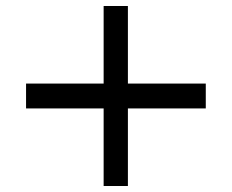

<svg xmlns="http://www.w3.org/2000/svg" viewBox="-20 -621 773 641"><path d="M67 -259H326V0H407V-259H667V-342H407V-601H326V-342H67Z"/></svg>

Font: Perun Medium
Style: Regular
Weight: 500
Foundry: Copyright (c) Stefan Peev, Context Ltd, 2016
Version: Version 1.089